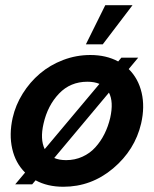

<svg xmlns="http://www.w3.org/2000/svg" viewBox="-20 -710 592 740"><path d="M490.7 -689.9 376 -539.1H311L385.7 -689.9ZM476.1 -443.8Q513.2 -407.2 525.9 -352.5Q538.6 -297.9 523.9 -233.9Q500 -131.8 416 -61Q332 9.8 224.1 9.8Q162.6 9.8 117.2 -15.1L104 0.5H38.6L76.7 -44.9Q39.6 -81.5 27.1 -136.7Q14.6 -191.9 28.8 -255.9Q40 -305.2 67.6 -349.4Q95.2 -393.6 134 -426.5Q172.9 -459.5 223.4 -478.8Q273.9 -498 328.1 -498Q389.6 -498 435.5 -473.1L447.8 -487.8H512.7ZM147.9 -233.9Q133.8 -173.8 152.3 -135.3L363.3 -386.7Q343.8 -395 316.9 -395Q251 -395 207.3 -349.1Q163.6 -303.2 147.9 -233.9ZM404.8 -255.9Q418.5 -317.4 399.9 -353L189 -101.1Q208.5 -92.8 234.9 -92.8Q268.6 -92.8 297.6 -106Q326.7 -119.1 347.4 -142.1Q368.2 -165 382.6 -193.8Q397 -222.7 404.8 -255.9Z"/></svg>

Font: HK Grotesk Legacy
Style: Bold Italic
Weight: 700
Italic angle: -13°
Designer: Alfredo Marco Pradil
Foundry: Hanken Design Co.
Version: Version 2.022;PS 002.022;hotconv 1.0.88;makeotf.lib2.5.64775